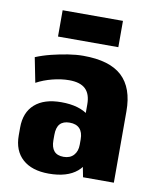

<svg xmlns="http://www.w3.org/2000/svg" viewBox="-84 -807 725 884"><g transform="rotate(10 278.5 -365.0)"><path d="M324 -199V-334Q324 -382 299.5 -405.5Q275 -429 223 -429Q186 -429 145 -418.5Q104 -408 71 -390L48 -506Q82 -520 120.5 -529.5Q159 -539 197 -545Q235 -551 268 -551Q391 -551 449 -497Q507 -443 507 -334V0H363ZM204 11Q125 11 81.5 -28Q38 -67 38 -138V-175Q38 -246 81.5 -284.5Q125 -323 205 -323Q290 -323 336 -285Q382 -247 382 -176V-139Q382 -67 336 -28Q290 11 204 11ZM258 -77Q288 -77 305 -95.5Q322 -114 322 -145V-170Q322 -203 306 -220Q290 -237 259 -237Q229 -237 214 -220.5Q199 -204 199 -169V-144Q199 -111 213.5 -94Q228 -77 258 -77ZM419 -741V-618H137V-741Z"/></g></svg>

Font: Pathway Extreme Condensed ExtraBold
Style: Regular
Weight: 800
Width: 3
Version: Version 1.001;gftools[0.9.26]